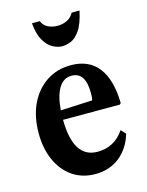

<svg xmlns="http://www.w3.org/2000/svg" viewBox="-119 -855 716 938"><g transform="rotate(-15 239.0 -386.0)"><path d="M246 10.5Q180.5 10.5 131.5 -22.8Q82.5 -56 55.5 -115.8Q28.5 -175.5 28.5 -254Q28.5 -337.5 58.5 -400.5Q88.5 -463.5 142 -499Q195.5 -534.5 265.5 -534.5Q356.5 -534.5 404 -473.2Q451.5 -412 454 -293L448 -286.5H160.5Q162 -92 284 -92Q369.5 -92 419 -165L441 -141.5Q419.5 -69.5 368.2 -29.5Q317 10.5 246 10.5ZM255.5 -484Q215 -484 191.2 -445.2Q167.5 -406.5 162 -334L323 -341.5Q326 -351.5 326 -379Q326 -484 255.5 -484ZM252 -634.5Q227.5 -634.5 202.2 -648.5Q177 -662.5 158.8 -694.8Q140.5 -727 136 -781.5H175.5Q185 -758 206.8 -747.5Q228.5 -737 254.5 -737Q280 -737 302 -747.5Q324 -758 337 -781.5H376.5Q362.5 -716 340.2 -684.5Q318 -653 294 -643.8Q270 -634.5 252 -634.5Z"/></g></svg>

Font: Libre Caslon Condensed
Style: Bold
Weight: 700
Designer: Pablo Impallari, Rodrigo Fuenzalida, Katja Schimmel, Ertekin Erdin
Foundry: Pablo Impallari, Rodrigo Fuenzalida
Version: Version 2.000; ttfautohint (v1.8.4.7-5d5b);gftools[0.9.33]